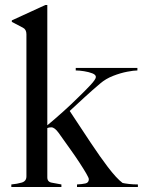

<svg xmlns="http://www.w3.org/2000/svg" viewBox="-20 -743 568 763"><path d="M25 0V-10Q48 -12 66.5 -17.5Q85 -23 85 -42V-607Q85 -626 71 -633Q57 -640 27 -656V-662L160 -723H168V-245Q197 -269 231 -299.5Q265 -330 294 -359Q317 -381 339 -404.5Q361 -428 361 -437Q361 -446 347 -451.5Q333 -457 314 -460Q295 -463 281 -463V-473H526V-463Q512 -463 485.5 -458Q459 -453 429.5 -441.5Q400 -430 378 -411Q346 -384 315 -355.5Q284 -327 257 -302Q301 -235 340 -176.5Q379 -118 408 -80Q443 -34 467 -16Q475 -14 492 -12Q509 -10 528 -10V0H286V-10Q306 -11 319.5 -14Q333 -17 333 -31Q333 -36 322.5 -54Q312 -72 296 -96.5Q280 -121 262.5 -145.5Q245 -170 231.5 -189Q218 -208 213 -215Q197 -237 184 -237Q174 -237 168 -234V-38Q168 -20 186 -17Q204 -14 224 -10V0Z"/></svg>

Font: Mulat Addis
Style: Regular
Weight: 400
Designer: Fasil fikreab
Version: Version 1.001; ttfautohint (v1.8.3)